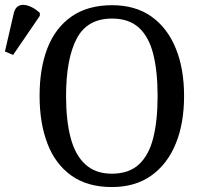

<svg xmlns="http://www.w3.org/2000/svg" viewBox="-108 -746 817 776"><path d="M344 10Q246 10 181 -36Q116 -82 84 -165Q52 -248 52 -359Q52 -470 84 -552Q116 -634 181.5 -679.5Q247 -725 345 -725Q439 -725 503.5 -679.5Q568 -634 602 -551.5Q636 -469 636 -358Q636 -247 602 -164.5Q568 -82 503 -36Q438 10 344 10ZM344 -44Q413 -44 453.5 -81.5Q494 -119 511.5 -189Q529 -259 529 -358Q529 -457 511.5 -527Q494 -597 453.5 -634Q413 -671 345 -671Q244 -671 201.5 -589Q159 -507 159 -358Q159 -259 177.5 -189Q196 -119 237 -81.5Q278 -44 344 -44ZM-55 -524 -88 -538 -52 -694Q-47 -713 -35.5 -720.5Q-24 -728 -8.5 -726Q7 -724 23 -715.5Q39 -707 53 -694V-682Z"/></svg>

Font: Noto Serif SemiCondensed
Style: Regular
Weight: 400
Width: 4
Designer: Monotype Design Team
Foundry: Monotype Imaging Inc.
Version: Version 2.013